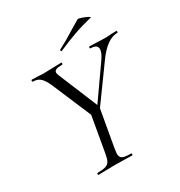

<svg xmlns="http://www.w3.org/2000/svg" viewBox="-183 -910 970 1036"><g transform="rotate(-30 302.0 -392.0)"><path d="M277 -279 449 -524Q476 -562 476 -584Q476 -613 434 -613Q430 -613 430 -619Q430 -625 434 -625L474 -624Q508 -622 533 -622Q548 -622 568 -624L600 -625Q604 -625 604 -619Q604 -613 600 -613Q536 -613 469 -519L288 -269ZM131 -12Q164 -12 181 -17.5Q198 -23 206 -37Q214 -51 219 -81L259 -310L318 -319L276 -81Q272 -55 272 -49Q272 -27 286.5 -19.5Q301 -12 339 -12Q343 -12 343 -6Q343 0 339 0Q312 0 297 -1L236 -2L173 -1Q158 0 131 0Q127 0 127 -6Q127 -12 131 -12ZM75 -613Q71 -613 71 -619Q71 -625 75 -625L109 -624Q133 -622 144 -622Q169 -622 213 -624L259 -625Q261 -625 261 -621Q261 -618 259.5 -615.5Q258 -613 256 -613Q230 -613 218.5 -608Q207 -603 207 -591Q207 -585 212 -573L318 -317L270 -271L155 -542Q138 -581 120.5 -597Q103 -613 75 -613ZM292 -678Q288 -678 287 -682.5Q286 -687 289 -689Q340 -715 398 -752Q434 -774 452 -784Q456 -786 475.5 -779.5Q495 -773 509.5 -765Q524 -757 516 -756Q454 -741 402.5 -722.5Q351 -704 294 -679Z"/></g></svg>

Font: Cormorant Infant
Style: Italic
Weight: 400
Italic angle: -10°
Designer: Christian Thalmann (Catharsis Fonts)
Foundry: Catharsis Fonts
Version: Version 4.000